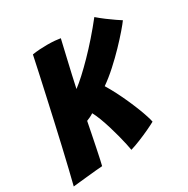

<svg xmlns="http://www.w3.org/2000/svg" viewBox="-163 -793 927 946"><g transform="rotate(-30 300.5 -320.0)"><path d="M-9.1 16Q-0.1 -19.1 12.2 -70.4Q24.5 -121.6 38.7 -182.8Q52.9 -243.9 67.4 -308.7Q82 -373.5 95.8 -436.1Q109.6 -498.8 121.6 -553.3Q133.5 -607.9 141.9 -648Q160 -651.2 183.1 -652.7Q206.1 -654.1 225.8 -654.1Q249.6 -654.1 269.8 -652.4Q289.9 -650.6 301 -648.5Q298 -635.6 291.3 -607Q284.6 -578.4 276 -541.2Q267.4 -504 258.4 -465Q249.5 -426 242.6 -393.1Q265.5 -410.1 295.1 -437.3Q324.8 -464.5 358.6 -499.1Q392.4 -533.6 427.4 -573.6Q462.4 -613.5 496 -656.2Q516.6 -638.5 539.5 -621.3Q562.4 -604.1 581.6 -591.1Q600.8 -578 610.1 -572.2Q600.2 -558.2 575.8 -529.8Q551.2 -501.2 517.4 -465.9Q483.5 -430.6 445.3 -396Q407.1 -361.4 370.1 -335.6Q387.2 -307.6 403.6 -275.6Q420 -243.5 434.3 -211.2Q448.6 -179 459.9 -150.1Q471.1 -121.2 478 -99.4Q484.9 -77.5 486.8 -66.5Q471.9 -58 443.3 -44.6Q414.8 -31.1 383.3 -18.4Q351.9 -5.6 327.2 1.6Q325.2 -11 320.2 -34.3Q315.2 -57.6 307.6 -86.8Q300 -115.9 290.7 -146.4Q281.4 -176.9 271 -204.4Q260.6 -231.9 250 -251.1Q240.5 -244.6 229.3 -239.4Q218.1 -234.2 209.8 -231Q204 -200.6 196.5 -163.9Q189 -127.1 182.1 -92.6Q175.1 -58.1 169.6 -33.1Q164.1 -8.1 162 -0.8Q152.5 -0.2 125 2.2Q97.5 4.8 61.6 8.5Q25.8 12.2 -9.1 16Z"/></g></svg>

Font: Grandstander Thin
Style: Italic
Weight: 100
Italic angle: -15°
Designer: Tyler Finck
Foundry: Etcetera Type Co
Version: Version 1.200